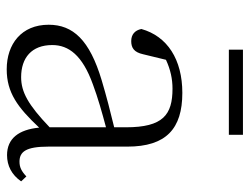

<svg xmlns="http://www.w3.org/2000/svg" viewBox="-108 -640 761 586"><g transform="rotate(90 273.0 -346.5)"><path d="M131 -664H391V-707H131ZM453 13C485 13 513 -1 533 -30L518 -46C502 -31 490 -25 473 -25C443 -25 427 -44 427 -113V-354C427 -473 372 -522 263 -522C161 -522 90 -476 68 -397C72 -377 85 -366 105 -366C126 -366 139 -375 145 -402L162 -472C192 -486 221 -492 250 -492C330 -492 368 -463 368 -350V-314C322 -303 272 -290 225 -276C101 -239 55 -188 55 -114C55 -31 114 14 191 14C262 14 307 -19 369 -85C375 -23 402 13 453 13ZM368 -117C299 -51 260 -30 215 -30C156 -30 117 -62 117 -125C117 -175 148 -217 237 -249C277 -264 323 -277 368 -289Z"/></g></svg>

Font: Noto Serif TC ExtraLight
Style: Regular
Weight: 200
Designer: Ryoko NISHIZUKA 西塚涼子 (kana & ideographs); Frank Grießhammer (Latin, Greek & Cyrillic); Wenlong ZHANG 张文龙 (bopomofo); San
Foundry: Adobe
Version: Version 2.001;hotconv 1.1.0;makeotfexe 2.6.0